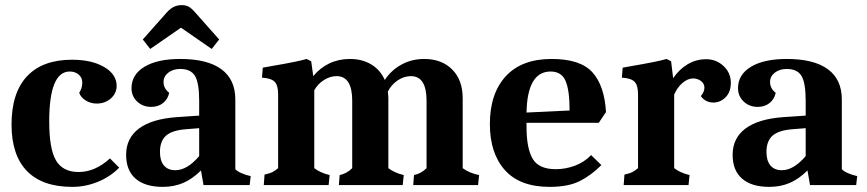

<svg xmlns="http://www.w3.org/2000/svg" viewBox="-20 -722 3381 749"><path d="M25 -236Q25 -360 85.5 -424.5Q146 -489 261 -489Q338 -489 386.5 -460.5Q435 -432 435 -387Q435 -358 412.5 -338Q390 -318 357 -318Q334 -318 314.5 -330Q295 -342 289 -360Q301 -378 301 -400Q301 -419 287 -431Q273 -443 252 -443Q172 -443 172 -248Q172 -141 198.5 -96Q225 -51 287 -51Q351 -51 409 -104L445 -68Q411 -33 362.5 -13Q314 7 262 7Q145 7 85 -55Q25 -117 25 -236Z M472 -118Q472 -183 522 -220.5Q572 -258 669 -265L757 -271V-329Q757 -399 740.5 -426Q724 -453 683 -453Q655 -453 636.5 -438.5Q618 -424 618 -402Q618 -377 640 -360Q635 -335 616 -320Q597 -305 570 -305Q537 -305 515 -326Q493 -347 493 -378Q493 -431 543.5 -461.5Q594 -492 683 -492Q789 -492 843.5 -452Q898 -412 898 -334V-62Q905 -54 922 -46.5Q939 -39 958 -35L954 0H774L764 -57Q731 -24 695 -8.5Q659 7 615 7Q546 7 509 -25Q472 -57 472 -118ZM757 -113V-222L707 -218Q652 -214 628 -193Q604 -172 604 -129Q604 -95 619.5 -76.5Q635 -58 664 -58Q710 -58 757 -113ZM632 -675Q645 -689 658.5 -695.5Q672 -702 690 -702Q705 -702 716 -696Q727 -690 740 -675L835 -568L806 -531L686 -614L566 -531L537 -568Z M1065 -66V-354Q1065 -390 1051 -403.5Q1037 -417 1002 -419L1005 -458L1038 -464Q1144 -482 1176 -492L1194 -483L1202 -425Q1228 -457 1264.5 -474.5Q1301 -492 1345 -492Q1393 -492 1428.5 -470.5Q1464 -449 1481 -410Q1506 -448 1546 -470Q1586 -492 1635 -492Q1703 -492 1744 -451Q1785 -410 1785 -338V-66Q1810 -47 1849 -39L1845 0H1592L1595 -39Q1623 -45 1644 -66V-329Q1644 -425 1583 -425Q1556 -425 1531.5 -408.5Q1507 -392 1493 -365Q1495 -347 1495 -338V-66Q1518 -48 1555 -39L1551 0H1302L1305 -39Q1333 -45 1354 -66V-329Q1354 -425 1293 -425Q1268 -425 1244 -410Q1220 -395 1206 -370V-66Q1229 -48 1266 -39L1262 0H1009L1012 -41Q1031 -45 1041.5 -50Q1052 -55 1065 -66Z M1891 -238Q1891 -357 1953 -424.5Q2015 -492 2132 -492Q2244 -492 2291 -440Q2338 -388 2344 -285L2316 -243H2034V-227Q2034 -143 2058 -102.5Q2082 -62 2148 -62Q2186 -62 2222.5 -75.5Q2259 -89 2286 -117L2326 -78Q2285 -37 2240.5 -15Q2196 7 2124 7Q2008 7 1949.5 -58.5Q1891 -124 1891 -238ZM2128 -443Q2037 -443 2034 -283L2202 -291Q2202 -371 2186 -407Q2170 -443 2128 -443Z M2469 -66V-354Q2469 -390 2455 -403.5Q2441 -417 2406 -419L2409 -458L2442 -464Q2548 -482 2580 -492L2598 -483L2606 -417Q2629 -451 2662 -471Q2695 -491 2735 -491Q2774 -491 2802.5 -464.5Q2831 -438 2831 -399Q2831 -363 2810.5 -342.5Q2790 -322 2763 -322Q2732 -322 2714 -347Q2728 -364 2728 -380Q2728 -396 2714.5 -406Q2701 -416 2684 -416Q2663 -416 2642.5 -398.5Q2622 -381 2610 -353V-66Q2633 -48 2670 -39L2666 0H2413L2416 -41Q2435 -45 2445.5 -50Q2456 -55 2469 -66Z M2838 -118Q2838 -183 2888 -220.5Q2938 -258 3035 -265L3123 -271V-329Q3123 -399 3106.5 -426Q3090 -453 3049 -453Q3021 -453 3002.5 -438.5Q2984 -424 2984 -402Q2984 -377 3006 -360Q3001 -335 2982 -320Q2963 -305 2936 -305Q2903 -305 2881 -326Q2859 -347 2859 -378Q2859 -431 2909.5 -461.5Q2960 -492 3049 -492Q3155 -492 3209.5 -452Q3264 -412 3264 -334V-62Q3271 -54 3288 -46.5Q3305 -39 3324 -35L3320 0H3140L3130 -57Q3097 -24 3061 -8.5Q3025 7 2981 7Q2912 7 2875 -25Q2838 -57 2838 -118ZM3123 -113V-222L3073 -218Q3018 -214 2994 -193Q2970 -172 2970 -129Q2970 -95 2985.5 -76.5Q3001 -58 3030 -58Q3076 -58 3123 -113Z"/></svg>

Font: Caladea
Style: Bold
Weight: 700
Designer: Carolina Giovagnoli and Andres Torresi
Foundry: Carolina Giovagnoli & Andres Torresi
Version: Version 1.001